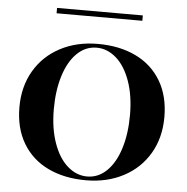

<svg xmlns="http://www.w3.org/2000/svg" viewBox="-54 -825 868 892"><g transform="rotate(5 379.5 -379.0)"><path d="M717 -310Q717 -214 674 -140.5Q631 -67 554 -26.5Q477 14 379 14Q278 14 202 -22.5Q126 -59 84 -129.5Q42 -200 42 -298Q42 -394 85 -467.5Q128 -541 205 -581.5Q282 -622 380 -622Q481 -622 557 -585.5Q633 -549 675 -478.5Q717 -408 717 -310ZM202 -302Q202 -213 226 -145Q250 -77 291.5 -40.5Q333 -4 383 -4Q435 -4 474.5 -42.5Q514 -81 535.5 -149.5Q557 -218 557 -306Q557 -395 533 -463Q509 -531 467.5 -567.5Q426 -604 376 -604Q324 -604 284.5 -565.5Q245 -527 223.5 -458.5Q202 -390 202 -302ZM576 -747H176V-772H576Z"/></g></svg>

Font: Playfair Display SC
Style: Bold
Weight: 700
Designer: Claus Eggers Sørensen
Foundry: Claus Eggers Sørensen
Version: Version 1.200; ttfautohint (v1.6)